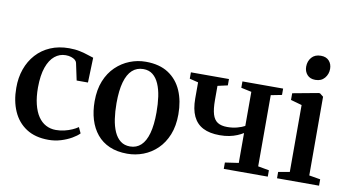

<svg xmlns="http://www.w3.org/2000/svg" viewBox="-76 -949 2076 1145"><g transform="rotate(10 962.0 -377.0)"><path d="M269 11Q188.5 11 134.8 -24Q81 -59 54 -120.5Q27 -182 27 -261Q26.5 -322.5 45 -375Q63.5 -427.5 98.8 -466.5Q134 -505.5 184.2 -527Q234.5 -548.5 297 -548.5Q333.5 -548.5 362.5 -542.2Q391.5 -536 412.8 -528.5Q434 -521 447.5 -517.5L442.5 -366.5H374L352 -470Q350 -479 341 -486.8Q332 -494.5 317.2 -499.2Q302.5 -504 284 -504Q247 -504 217.8 -480.2Q188.5 -456.5 171.5 -408.5Q154.5 -360.5 154 -286.5Q154 -228.5 164.8 -185Q175.5 -141.5 195 -112.5Q214.5 -83.5 242 -69Q269.5 -54.5 302.5 -54.5Q329 -54.5 354 -60.5Q379 -66.5 400 -75.8Q421 -85 435.5 -95.5L452 -60Q437 -44 408.5 -27.5Q380 -11 344 0Q308 11 269 11Z M501 -264Q501 -334.5 522.5 -387.5Q544 -440.5 581.2 -476.2Q618.5 -512 665 -530.2Q711.5 -548.5 761.5 -548.5Q844.5 -548.5 898.8 -513Q953 -477.5 979.8 -415.5Q1006.5 -353.5 1006.5 -273Q1006.5 -202.5 985 -149.2Q963.5 -96 926.5 -60.2Q889.5 -24.5 843 -6.8Q796.5 11 746.5 11Q684.5 11 638.5 -9Q592.5 -29 562 -66Q531.5 -103 516.2 -153.5Q501 -204 501 -264ZM755 -34.5Q794 -34.5 821 -59.5Q848 -84.5 862 -135Q876 -185.5 876 -262Q876 -313 869.8 -356.8Q863.5 -400.5 849.2 -433.2Q835 -466 811.8 -484.5Q788.5 -503 755 -503Q715 -503 687.5 -478Q660 -453 645.8 -402.8Q631.5 -352.5 631.5 -275Q631.5 -224 638 -180Q644.5 -136 659.2 -103.2Q674 -70.5 697.5 -52.5Q721 -34.5 755 -34.5Z M1329.5 0V-38.5L1411.5 -50.5V-231.5Q1395.5 -221.5 1374.8 -212.8Q1354 -204 1328 -198.8Q1302 -193.5 1270 -193.5Q1209 -193.5 1169 -214Q1129 -234.5 1109 -276.8Q1089 -319 1089 -383.5V-481.5L1036.5 -494.5V-533H1267V-494.5L1206.5 -481V-396Q1206.5 -341 1216.2 -309Q1226 -277 1247.8 -263.2Q1269.5 -249.5 1306 -249.5Q1338 -249.5 1366.5 -257.2Q1395 -265 1411.5 -274.5V-481L1348.5 -494.5V-533H1595V-494.5L1529 -481.5V-50.5L1596 -38.5V0Z M1652 0V-38.5L1720.5 -50.5V-455.5L1653 -474.5V-515L1807 -543.5H1816.5L1838 -526.5L1838.5 -50L1906.5 -38.5V0ZM1774 -617.5Q1742.5 -617.5 1725 -637.2Q1707.5 -657 1707.5 -686Q1707.5 -719 1727.2 -742Q1747 -765 1783 -765H1784Q1815.5 -765 1833 -745.8Q1850.5 -726.5 1850.5 -697Q1850.5 -665 1830.5 -641.2Q1810.5 -617.5 1775 -617.5Z"/></g></svg>

Font: Merriweather 72pt SemiBold
Style: Regular
Weight: 600
Version: Version 2.100